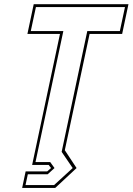

<svg xmlns="http://www.w3.org/2000/svg" viewBox="-20 -720 632 914"><path d="M85.5 174.5 102 96H204.5L223 80L211.5 65H133L265.5 -558.5H110.5L140.5 -700H591.5L561.5 -558.5H406.5L288.5 -5L344.5 80L243 174.5ZM101.5 161H237.5L326 80L273.5 3L395.5 -572H550.5L575 -686.5H151L126.5 -572H281.5L149 51.5H219L239.5 80L207 109.5H112.5Z"/></svg>

Font: Tourney Thin Thin
Style: Italic
Weight: 250
Italic angle: -12°
Version: Version 1.015